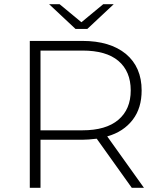

<svg xmlns="http://www.w3.org/2000/svg" viewBox="-20 -895 760 915"><path d="M666 0H608L441 -234Q399 -229 373 -229H173V0H122V-700H373Q504 -700 580 -638Q655 -575 655 -464Q655 -380 613 -325Q569 -267 491 -245ZM173 -274H373Q485 -274 544 -324Q603 -374 603 -464Q603 -555 544 -605Q486 -654 373 -654H173ZM472 -875H522L396 -757H340L214 -875H264L368 -789Z"/></svg>

Font: Montserrat Light Alt1
Style: Light
Weight: 500
Designer: Differentunic
Foundry: Julieta Ulanovsky
Version: 0.1